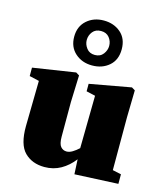

<svg xmlns="http://www.w3.org/2000/svg" viewBox="-119 -885 855 991"><g transform="rotate(15 308.5 -389.0)"><path d="M371 12 367 -67Q337 -28 298 -6Q259 16 211 16Q145 16 104.5 -24.5Q64 -65 65 -164L69 -406L17 -418V-463L244 -498L262 -487L257 -343V-159Q257 -120 269.5 -105.5Q282 -91 301 -91Q316 -91 332.5 -101Q349 -111 365 -126L369 -407L321 -418V-458L542 -498L560 -487L557 -343V-60L603 -50V1ZM313 -610Q342 -610 357.5 -630.5Q373 -651 373 -674Q373 -699 357.5 -718.5Q342 -738 313 -738Q284 -738 268.5 -718.5Q253 -699 253 -674Q253 -651 268.5 -630.5Q284 -610 313 -610ZM313 -554Q259 -554 222.5 -586.5Q186 -619 186 -674Q186 -729 222.5 -761.5Q259 -794 313 -794Q367 -794 403.5 -762.5Q440 -731 440 -674Q440 -617 403.5 -585.5Q367 -554 313 -554Z"/></g></svg>

Font: Source Serif 4 Black
Style: Regular
Weight: 900
Designer: Frank Grießhammer
Foundry: Adobe
Version: Version 4.005;hotconv 1.1.0;makeotfexe 2.6.0